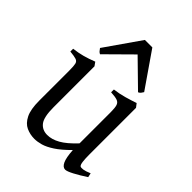

<svg xmlns="http://www.w3.org/2000/svg" viewBox="-210 -826 950 950"><g transform="rotate(45 265.0 -351.5)"><path d="M199.2 14.6Q168.9 14.6 142.3 2.4Q115.7 -9.8 99.4 -42.5Q83 -75.2 83 -136.2V-347.2Q83 -378.4 79.8 -391.8Q76.7 -405.3 63.5 -409.7Q50.3 -414.1 20 -417V-436.5Q55.2 -440.9 82.8 -448.5Q110.4 -456.1 142.6 -468.8L156.2 -449.7V-163.1Q156.2 -94.7 176 -69.3Q195.8 -43.9 231 -43.9Q262.7 -43.9 296.6 -63Q330.6 -82 373.5 -127.9V-347.2Q373.5 -376.5 368.9 -390.9Q364.3 -405.3 349.9 -410.4Q335.4 -415.5 305.2 -417V-436.5Q340.3 -440.9 372.8 -450.2Q405.3 -459.5 432.1 -468.8L446.8 -449.7V-124Q446.8 -94.2 449.2 -75Q451.7 -55.7 458 -50.8Q463.9 -47.4 478 -49.3Q492.2 -51.3 517.1 -62L522 -40Q486.3 -16.6 456.8 -1Q427.2 14.6 415 14.6Q397.9 14.6 387.2 -8.1Q376.5 -30.8 373.5 -81.1Q333 -40.5 301.5 -20Q270 0.5 245.1 7.6Q220.2 14.6 199.2 14.6ZM133.3 -511.2Q125.5 -515.1 121.8 -519.5Q118.2 -523.9 111.3 -533.2L240.2 -718.3H292.5L420.4 -533.2Q414.6 -523.9 411.1 -519.5Q407.7 -515.1 399.4 -511.2L265.6 -642.1Z"/></g></svg>

Font: David Libre
Style: Regular
Weight: 400
Designer: Ismar David, J. Victor Gaultney, Annie Olsen and Meir Sadan
Foundry: Monotype Imaging Inc. & SIL International
Version: Version 1.100; ttfautohint (v1.8.4.7-5d5b)